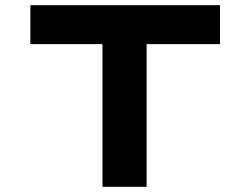

<svg xmlns="http://www.w3.org/2000/svg" viewBox="-20 -720 965 740"><path d="M375 0V-550H97V-700H828V-550H545V0Z"/></svg>

Font: Lexend Zetta
Style: Bold
Weight: 700
Designer: Bonnie Shaver-Troup, Thomas Jockin
Foundry: Lexend
Version: Version 1.007